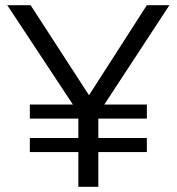

<svg xmlns="http://www.w3.org/2000/svg" viewBox="-20 -720 681 740"><path d="M282 0H359V-134H546V-188H359V-263H546V-317H382L633 -700H546L323 -353L98 -700H8L261 -317H95V-263H282V-188H95V-134H282Z"/></svg>

Font: Red Hat Display
Style: Regular
Weight: 400
Designer: Pentagram, MCKL
Foundry: Pentagram, MCKL
Version: Version 1.023